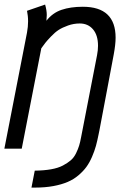

<svg xmlns="http://www.w3.org/2000/svg" viewBox="-20 -663 558 858"><path d="M350.1 -632.8Q496.6 -632.8 496.6 -494.6Q496.6 -464.8 488.3 -419.9Q477.5 -365.2 456.8 -252.4Q436 -139.6 424.3 -80.6L420.9 -64Q415 -34.2 408.7 -11Q402.3 12.2 391.1 38.1Q379.9 64 366 83Q352.1 102.1 330.6 120.4Q309.1 138.7 282.2 150.1Q255.4 161.6 218.5 168.5Q181.6 175.3 137.2 175.3H120.6L135.3 99.6Q176.8 99.1 208.3 93.5Q239.7 87.9 261 76.7Q282.2 65.4 296.4 53.2Q310.5 41 319.8 22Q329.1 2.9 333.7 -12.5Q338.4 -27.8 342.8 -51.8L413.6 -416Q418 -438.5 418 -458.5Q418 -505.4 395.8 -531.7Q373.5 -558.1 336.4 -558.1Q309.6 -558.1 284.2 -549.1Q258.8 -540 242.4 -529.5Q226.1 -519 207.8 -499.8Q189.5 -480.5 183.1 -472.2Q176.8 -463.9 164.6 -447.3L77.1 1.5H-0.5L100.6 -517.1Q105.5 -543.5 105.5 -567.4Q105.5 -580.1 104.2 -592Q103 -604 101.6 -609.4L100.6 -614.7L181.6 -642.6Q189 -616.2 189 -596.2Q189 -585.9 187.5 -570.3Q214.8 -605.5 255.1 -619.1Q295.4 -632.8 350.1 -632.8Z"/></svg>

Font: Fantasque Sans Mono
Style: Italic
Weight: 400
Italic angle: -11°
Monospace: yes
Designer: Jany Belluz
Version: Version 1.8.0 ; ttfautohint (v1.8.2)